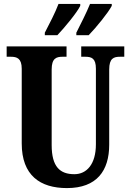

<svg xmlns="http://www.w3.org/2000/svg" viewBox="-20 -951 669 981"><path d="M370 -784V-771H433C471 -810 533 -886 551 -921V-931H440C422 -886 393 -830 370 -784ZM209 -784V-771H273C310 -810 373 -886 390 -921V-931H279C262 -886 233 -830 209 -784ZM322 10C475 10 538 -79 538 -212V-596C538 -653 561 -661 593 -661H615V-714H395V-661H416C448 -661 470 -653 470 -600V-214C470 -112 423 -61 360 -61C287 -61 244 -98 244 -210V-596C244 -653 268 -661 299 -661H320V-714H14V-661H36C66 -661 91 -653 91 -600V-218C91 -54 186 10 322 10Z"/></svg>

Font: Noto Serif Lao ExtraCondensed ExtraBold
Style: Regular
Weight: 800
Width: 2
Designer: Monotype Design Team
Foundry: Monotype Imaging Inc.
Version: Version 2.003